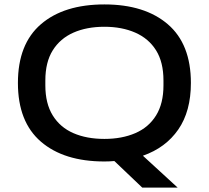

<svg xmlns="http://www.w3.org/2000/svg" viewBox="-20 -718 943 868"><path d="M623 130 497 10Q486 11 474.5 11.5Q463 12 452 12Q269 12 165 -77.5Q61 -167 61 -343Q61 -519 165 -608.5Q269 -698 452 -698Q634 -698 738.5 -608.5Q843 -519 843 -343Q843 -215 786 -132.5Q729 -50 626 -14L783 130ZM452 -90Q531 -90 591.5 -116Q652 -142 685.5 -196Q719 -250 719 -332V-354Q719 -437 685.5 -490.5Q652 -544 591.5 -570.5Q531 -597 452 -597Q372 -597 312 -570.5Q252 -544 218.5 -490.5Q185 -437 185 -354V-332Q185 -250 218.5 -196Q252 -142 312 -116Q372 -90 452 -90Z"/></svg>

Font: Archivo SemiExpanded Medium
Style: Regular
Weight: 500
Width: 6
Designer: Hector Gatti
Foundry: Omnibus-Type
Version: Version 2.001; ttfautohint (v1.8.3)